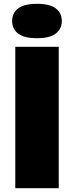

<svg xmlns="http://www.w3.org/2000/svg" viewBox="-20 -985 387 1005"><path d="M60 0V-740H287.5V0ZM173.5 -785Q106 -785 74.8 -809.5Q43.5 -834 43.5 -875Q43.5 -916.5 74.8 -940.8Q106 -965 173.5 -965Q241 -965 272.2 -940.8Q303.5 -916.5 303.5 -875Q303.5 -834 272.2 -809.5Q241 -785 173.5 -785Z"/></svg>

Font: Encode Sans Semi Expanded Black
Style: Regular
Weight: 900
Width: 6
Designer: Multiple Designers
Foundry: Impallari Type
Version: Version 3.000; ttfautohint (v1.8.3) -l 8 -r 50 -G 200 -x 14 